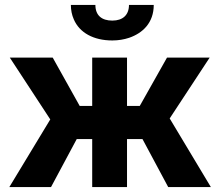

<svg xmlns="http://www.w3.org/2000/svg" viewBox="-20 -763 901 783"><path d="M18 0H188L293 -196H356V0H498V-196H561L666 0H840L672 -280L835 -528H661L550 -331H498V-528H356V-331H305L195 -528H20L185 -276ZM269 -743C269 -722 273 -702 281 -684C304 -630 361 -598 438 -598C463 -598 486 -602 507 -609C562 -628 607 -670 607 -743H506C506 -702 481 -679 438 -679C395 -679 369 -700 369 -743Z"/></svg>

Font: Asimov Pro
Style: Bd
Weight: 700
Designer: Google
Version: Version 2.000980; 2014